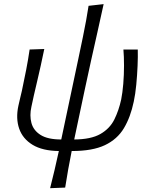

<svg xmlns="http://www.w3.org/2000/svg" viewBox="-20 -742 746 956"><path d="M229.5 195Q241.5 148.5 251.8 104Q262 59.5 273 10Q191.5 9 142.2 -21Q93 -51 75.5 -101.5Q58 -152 71.5 -215Q76 -236 80.5 -254.2Q85 -272.5 89 -290Q101 -346.5 110.5 -395.2Q120 -444 127.5 -495.5L200.5 -498Q182.5 -410.5 164.8 -336.2Q147 -262 136.5 -211Q126.5 -167 136.5 -129.8Q146.5 -92.5 182.2 -70Q218 -47.5 285 -47.5L370 -449Q383.5 -512.5 392.8 -558Q402 -603.5 408.8 -640Q415.5 -676.5 421 -713L496 -721.5Q480 -648 465 -581.2Q450 -514.5 434.5 -445.2Q419 -376 402 -295.5L349.5 -47.5Q433 -48 479.8 -74.8Q526.5 -101.5 549 -146.5Q571.5 -191.5 583.5 -247Q590 -279.5 593.8 -324.5Q597.5 -369.5 597.5 -415.2Q597.5 -461 594.5 -495.5H666Q667 -460.5 665 -413.8Q663 -367 658.5 -320Q654 -273 646 -236Q630 -159 597 -103.8Q564 -48.5 502.2 -19.2Q440.5 10 338 10H337Q318.5 101.5 304.5 192Z"/></svg>

Font: Commissioner Flair Light
Style: Italic
Weight: 300
Italic angle: -12°
Designer: Kostas Bartsokas
Foundry: Kostas Bartsokas
Version: Version 1.000; ttfautohint (v1.8.3)